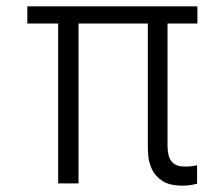

<svg xmlns="http://www.w3.org/2000/svg" viewBox="-20 -577 694 604"><path d="M600 1Q596 2 584 4.5Q572 7 555 7Q513 7 490.5 -8Q468 -23 458 -44.5Q448 -66 446.5 -86.5Q445 -107 445 -118V-503H227V0H163V-503H66V-557H601V-503H507V-117Q507 -103 510.5 -88Q514 -73 526 -63Q538 -53 561 -53Q575 -53 585.5 -54.5Q596 -56 600 -57Z"/></svg>

Font: BDO Grotesk Light
Style: Regular
Weight: 300
Designer: Deni Anggara
Foundry: Lokal Container
Version: Version 2.000